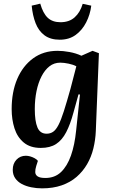

<svg xmlns="http://www.w3.org/2000/svg" viewBox="-20 -804 627 1054"><path d="M419 -285 411 -286 383 -185Q366 -122 343.5 -78.5Q321 -35 288 -13.5Q255 8 204 8Q146 8 110.5 -21.5Q75 -51 59.5 -99.5Q44 -148 44 -205Q44 -299 74.5 -370.5Q105 -442 161.5 -483.5Q218 -525 296 -525Q326 -525 361.5 -518.5Q397 -512 427 -498L488 -525L523 -512L506 -85Q504 -36 492.5 11Q481 58 458 97.5Q435 137 400.5 167Q366 197 318.5 213.5Q271 230 211 230Q180 230 151 224Q122 218 99.5 206Q77 194 63.5 174.5Q50 155 50 128Q50 94 70.5 72.5Q91 51 122 51Q133 51 145.5 54.5Q158 58 170 64.5Q182 71 188 79L179 107Q173 126 173.5 141Q174 156 187 164.5Q200 173 229 173Q281 173 315 140.5Q349 108 369.5 50Q390 -8 398 -88ZM236 -70Q256 -70 271.5 -80.5Q287 -91 301 -118Q315 -145 330.5 -193.5Q346 -242 367 -317L399 -440Q383 -449 357 -454.5Q331 -460 311 -460Q277 -460 251.5 -440Q226 -420 208 -385Q190 -350 180.5 -304Q171 -258 171 -205Q171 -139 185.5 -104.5Q200 -70 236 -70ZM308 -586Q257 -586 224.5 -610Q192 -634 175.5 -676.5Q159 -719 154 -773L201 -784Q216 -731 242 -706.5Q268 -682 312 -682Q360 -682 390 -709Q420 -736 434 -783L481 -773Q475 -724 453 -681Q431 -638 395 -612Q359 -586 308 -586Z"/></svg>

Font: Literata 18pt SemiBold
Style: Italic
Weight: 600
Italic angle: -2°
Designer: Latin by Veronika Burian and Jose Scaglione. Greek by Irene Vlachou. Cyrillic by Vera Evstafieva
Foundry: TypeTogether
Version: Version 3.103;gftools[0.9.29]